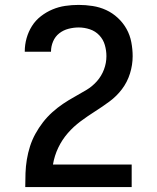

<svg xmlns="http://www.w3.org/2000/svg" viewBox="-20 -763 640 783"><path d="M83 0V-1Q83 -29 84 -57Q85 -85 89.5 -112.5Q94 -140 102.5 -166.5Q111 -193 124.5 -217.5Q138 -242 155 -264Q172 -286 193 -305Q214 -324 237 -339.5Q260 -355 284.5 -368.5Q309 -382 333 -396.5Q357 -411 375.5 -432Q394 -453 404 -479.5Q414 -506 414 -534Q414 -557 407.5 -579.5Q401 -602 385 -619Q369 -636 346.5 -643.5Q324 -651 301 -651Q280 -651 259 -645.5Q238 -640 221.5 -627Q205 -614 196.5 -594Q188 -574 188 -553Q188 -552 188 -552Q188 -552 188 -552H81Q81 -552 81 -552.5Q81 -553 81 -553Q81 -581 88.5 -607.5Q96 -634 110.5 -657Q125 -680 147 -697Q169 -714 194 -724.5Q219 -735 246 -739Q273 -743 301 -743Q329 -743 358 -738.5Q387 -734 413 -722Q439 -710 460.5 -690Q482 -670 496 -645Q510 -620 515.5 -591Q521 -562 521 -534Q521 -498 510 -463Q499 -428 477.5 -399.5Q456 -371 427 -349.5Q398 -328 368 -309Q338 -290 309 -268.5Q280 -247 256.5 -220Q233 -193 217.5 -160.5Q202 -128 196 -92H517V0Z"/></svg>

Font: Iosevka Custom SmBdEx
Style: Regular
Weight: 600
Width: 7
Monospace: yes
Designer: Belleve Invis
Foundry: Belleve Invis
Version: Version 11.2.4; ttfautohint (v1.8.4)